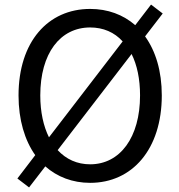

<svg xmlns="http://www.w3.org/2000/svg" viewBox="-20 -786 782 839"><path d="M107 33 178 -59C230 -13 297 13 374 13C558 13 687 -134 687 -369C687 -476 660 -563 614 -627L691 -727L640 -766L571 -676C518 -722 451 -747 374 -747C190 -747 61 -604 61 -369C61 -262 88 -173 134 -108L56 -6ZM156 -369C156 -553 243 -666 374 -666C431 -666 480 -645 516 -605L194 -186C170 -234 156 -297 156 -369ZM374 -68C317 -68 269 -90 232 -130L555 -550C579 -502 592 -441 592 -369C592 -186 505 -68 374 -68Z"/></svg>

Font: Noto Sans JP
Style: Regular
Weight: 400
Designer: Ryoko NISHIZUKA  (kana, bopomofo & ideographs); Paul D. Hunt (Latin, Greek & Cyrillic); Sandoll Communications , Soo-you
Foundry: Adobe
Version: Version 2.002;hotconv 1.0.116;makeotfexe 2.5.65601